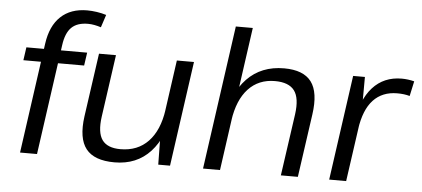

<svg xmlns="http://www.w3.org/2000/svg" viewBox="-51 -866 2163 984"><g transform="rotate(5 1030.5 -374.0)"><path d="M160.3 -567Q173.2 -659.4 224.5 -707.6Q275.8 -755.9 360.3 -755.9Q383.5 -755.9 409.9 -752.1Q436.2 -748.2 458.9 -741L437.5 -675.7Q420.8 -681.1 404 -684.3Q387.2 -687.6 370.2 -687.6Q314.9 -687.6 285.6 -658.8Q256.3 -630 247.8 -567L168 0H80.7ZM66.1 -540H378.7L369 -472.9H56.5Z M481.7 -219.8Q470.3 -137.8 497.1 -99.9Q524 -62 591.5 -62Q679.6 -62 734.3 -119.2Q789 -176.4 804.2 -282.7L853.1 -351.6L843.1 -285.9Q821.8 -144.9 751.4 -68.5Q681 7.9 566.9 7.9Q462.4 7.9 420.1 -45.9Q377.8 -99.7 393.4 -213.2L439.7 -540H527ZM852.3 0H791.7L789.2 -177.5L840.2 -540H928.3Z M1467.9 -318.5Q1479.3 -402.2 1450.7 -440.5Q1422.1 -478.8 1350.4 -478.8Q1266.7 -478.8 1213.6 -421.8Q1160.6 -364.8 1145.3 -257.6L1096.3 -188.4L1106.4 -254.1Q1128.2 -396 1201.4 -471.9Q1274.6 -547.9 1391.9 -547.9Q1491.4 -547.9 1532 -493.7Q1572.5 -439.5 1556.1 -325L1509.9 0H1422.5ZM1126.1 -740H1213.4L1160.3 -362.5L1109.4 0H1022.1Z M1747.1 -540H1807.7L1806.8 -341.6L1758.4 0H1671.1ZM1772.1 -297Q1789.7 -420.5 1847.4 -484.2Q1905.1 -547.9 1996.6 -547.9Q2012.7 -547.9 2029 -545.8Q2045.2 -543.8 2061.3 -539.6L2044.6 -462.8Q2016.6 -470.9 1980.4 -470.9Q1903.9 -470.9 1857.3 -421.2Q1810.8 -371.5 1796.4 -270.6Z"/></g></svg>

Font: Pathway Extreme 8pt Thin 12pt
Style: Italic
Weight: 100
Italic angle: -8°
Version: Version 1.001;gftools[0.9.26]